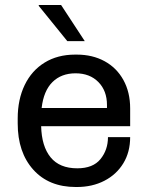

<svg xmlns="http://www.w3.org/2000/svg" viewBox="-20 -740 596 770"><path d="M320 -575H250L135 -717L136 -720H225ZM502 -305V-234H145Q147 -153 183 -109Q219 -65 290 -65Q353 -65 383 -102Q413 -139 413 -190H502Q502 -130 474.5 -85Q447 -40 398.5 -15Q350 10 288 10H284Q176 10 113.5 -59.5Q51 -129 51 -245V-265Q51 -341 79 -399Q107 -457 159 -489Q211 -521 281 -521H288Q351 -521 399.5 -494.5Q448 -468 475 -419Q502 -370 502 -305ZM147 -307H409V-319Q409 -376 374.5 -411Q340 -446 283 -446Q226 -446 190.5 -411Q155 -376 147 -307Z"/></svg>

Font: Chivo
Style: Regular
Weight: 400
Designer: Hector Gatti
Foundry: Omnibus-Type
Version: Version 1.003